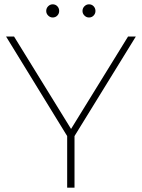

<svg xmlns="http://www.w3.org/2000/svg" viewBox="-20 -869 656 889"><path d="M291 0V-239L8 -700H45L309 -272L573 -700H609L325 -239V0ZM392 -788Q380 -788 371 -797Q362 -806 362 -818Q362 -831 371 -840Q380 -849 392 -849Q405 -849 413.5 -840Q422 -831 422 -818Q422 -806 413.5 -797Q405 -788 392 -788ZM224 -788Q212 -788 203 -797Q194 -806 194 -818Q194 -831 203 -840Q212 -849 224 -849Q237 -849 245.5 -840Q254 -831 254 -818Q254 -806 245.5 -797Q237 -788 224 -788Z"/></svg>

Font: Montserrat Thin ExtraLight
Style: Regular
Weight: 250
Version: Version 9.000